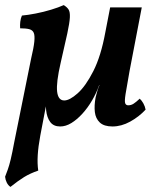

<svg xmlns="http://www.w3.org/2000/svg" viewBox="-37 -487 619 753"><path d="M4 246Q-5 240 -10.5 229Q-16 218 -17 206Q-12 193 -6.5 178Q-1 163 5 138Q11 113 19 70L85 -257Q95 -299 97.5 -323Q100 -347 95.5 -358Q91 -369 78 -372.5Q65 -376 42 -376Q41 -388 42.5 -401.5Q44 -415 49 -426Q72 -428 103 -434Q134 -440 163.5 -449Q193 -458 213 -467Q226 -459 232 -449.5Q238 -440 237 -419Q236 -398 227 -356Q218 -314 201 -241Q183 -163 187 -128Q191 -93 215 -93Q236 -93 267.5 -121Q299 -149 329 -208Q359 -267 376 -360L395 -458H519L471 -208Q460 -147 455.5 -118.5Q451 -90 454 -82Q457 -74 466 -74Q477 -74 486.5 -80Q496 -86 511 -100Q519 -93 525.5 -81Q532 -69 534 -57Q508 -29 473.5 -10Q439 9 404 9Q371 9 354.5 -6.5Q338 -22 335 -47.5Q332 -73 338 -105Q340 -113 343.5 -126Q347 -139 353 -153H352Q341 -122 324 -93Q307 -64 286 -41Q265 -18 243 -4.5Q221 9 199 9Q173 9 160 -8.5Q147 -26 144 -54Q141 -82 146 -111L150 -107L121 45Q113 88 111 121.5Q109 155 113 182Q81 193 57.5 207.5Q34 222 4 246Z"/></svg>

Font: Vollkorn SemiBold
Style: Italic
Weight: 600
Italic angle: -11°
Designer: Friedrich Althausen
Foundry: Friedrich Althausen
Version: Version 5.000